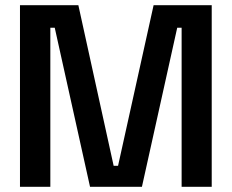

<svg xmlns="http://www.w3.org/2000/svg" viewBox="-20 -720 894 740"><path d="M57 0V-700H282L418 -81H435L572 -700H796V0H680V-613H663L527 0H327L191 -613H174V0Z"/></svg>

Font: Space Grotesk Frontify SemiBold
Style: Regular
Weight: 600
Designer: Florian Karsten
Version: Version 2.000